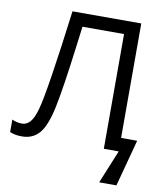

<svg xmlns="http://www.w3.org/2000/svg" viewBox="-96 -792 898 1055"><g transform="rotate(10 353.0 -264.0)"><path d="M606 -75.2H695.8L626 186H529.8L606 0H522.9V-640.1H291L275.9 -522.9Q246.1 -289.1 223.4 -180.9Q200.7 -72.8 163.6 -30.3Q126.5 12.2 64.9 11.2Q28.8 11.2 0 -1V-70.8Q26.4 -58.1 55.2 -58.1Q81.1 -58.1 100.3 -79.3Q119.6 -100.6 134.5 -153.1Q149.4 -205.6 172.1 -352.3Q194.8 -499 222.2 -713.9H606Z"/></g></svg>

Font: XL-Viking
Style: Regular
Weight: 400
Foundry: Ascender Corporation
Version: Version 1.10 March 23, 2015